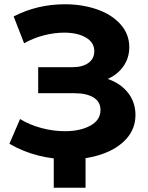

<svg xmlns="http://www.w3.org/2000/svg" viewBox="-20 -735 696 900"><path d="M615 -196Q615 -132 573 -85Q531 -38 459.5 -13Q388 12 303 12Q231 12 159.5 -6Q88 -24 24 -61L74 -177Q120 -149 175.5 -134.5Q231 -120 284 -120Q356 -120 403.5 -146Q451 -172 451 -219Q451 -258 418.5 -278Q386 -298 330 -298H159V-420H318Q367 -420 394.5 -440Q422 -460 422 -495Q422 -536 382.5 -559Q343 -582 281 -582Q235 -582 186 -569.5Q137 -557 93 -532L44 -658Q155 -715 284 -715Q366 -715 435 -691Q504 -667 545 -621Q586 -575 586 -514Q586 -464 559 -425Q532 -386 485 -365Q546 -344 580.5 -299.5Q615 -255 615 -196ZM381 145H232V-31H381Z"/></svg>

Font: APTA Sans Regular
Style: Bold Italic
Weight: 700
Version: Version 7.200